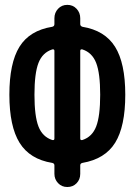

<svg xmlns="http://www.w3.org/2000/svg" viewBox="-20 -750 540 770"><path d="M189.5 -551.8Q150.4 -539.1 134.3 -497.6Q118.2 -456.1 118.2 -370.1Q118.2 -284.2 134.3 -242.7Q150.4 -201.2 189.5 -188.5Q198.2 -186.5 198.2 -194.3V-545.9Q198.2 -553.7 189.5 -551.8ZM301.8 -545.9V-194.3Q301.8 -186.5 310.5 -188.5Q349.6 -201.2 365.7 -242.7Q381.8 -284.2 381.8 -370.1Q381.8 -456.1 365.7 -497.6Q349.6 -539.1 310.5 -551.8Q301.8 -553.7 301.8 -545.9ZM189.5 -96.7Q99.6 -111.3 58.6 -177.2Q17.6 -243.2 17.6 -370.1Q17.6 -497.1 58.1 -562.5Q98.6 -627.9 189.5 -642.6Q198.2 -644.5 198.2 -653.3V-676.8Q198.2 -699.2 212.9 -714.8Q227.5 -730.5 250 -730.5Q272.5 -730.5 287.1 -714.8Q301.8 -699.2 301.8 -676.8V-653.3Q301.8 -645.5 310.5 -642.6Q400.4 -627.9 441.4 -562.5Q482.4 -497.1 482.4 -370.1Q482.4 -243.2 441.9 -177.7Q401.4 -112.3 310.5 -96.7Q301.8 -94.7 301.8 -86.9V-52.7Q301.8 -30.3 287.1 -15.1Q272.5 0 250 0Q227.5 0 212.9 -15.6Q198.2 -31.2 198.2 -52.7V-86.9Q198.2 -94.7 189.5 -96.7Z"/></svg>

Font: Rounded Mgen+ 1mn medium
Style: Regular
Weight: 500
Designer: [Source Han Sans]
Ryoko NISHIZUKA  (kana & ideographs); Paul D. Hunt (Latin, Greek & Cyrillic); Wenlong ZHANG  (bopomofo
Version: Version 1.059.20150602